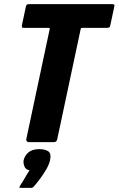

<svg xmlns="http://www.w3.org/2000/svg" viewBox="-20 -693 578 936"><path d="M120 0Q115 0 111 -4Q107 -8 108 -14L222 -550Q223 -555 222 -556Q221 -557 216 -557H102Q89 -557 87.5 -559.5Q86 -562 87 -571L106 -660Q108 -668 111 -670.5Q114 -673 125 -673H522Q534 -673 536.5 -670.5Q539 -668 537 -660L518 -571Q517 -562 513 -559.5Q509 -557 496 -557H382Q376 -557 375 -556Q374 -555 373 -550L259 -14Q256 0 242 0ZM224 88Q219 110 204.5 134.5Q190 159 173.5 181Q157 203 145 216Q139 223 131 223Q118 223 106 223Q94 223 82 223Q74 223 74.5 220Q75 217 81 207Q89 196 102 173Q115 150 124 137Q105 134 99 118Q93 102 95 89Q100 66 118.5 50Q137 34 172 34Q198 34 214.5 44Q231 54 224 88Z"/></svg>

Font: Glory Thin ExtraBold
Style: Italic
Weight: 800
Italic angle: -12°
Version: Version 1.011